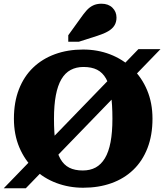

<svg xmlns="http://www.w3.org/2000/svg" viewBox="-36 -995 885 1035"><path d="M414 -634Q375 -634 345 -618Q315 -602 295 -568Q275 -534 265 -481Q255 -428 255 -355Q255 -277 263 -224Q271 -171 289.5 -138.5Q308 -106 337.5 -91Q367 -76 410 -76Q450 -76 479.5 -92Q509 -108 529.5 -142Q550 -176 560 -229Q570 -282 570 -355Q570 -433 562 -486Q554 -539 535.5 -571.5Q517 -604 487.5 -619Q458 -634 414 -634ZM412 17Q336 17 268 -8.5Q200 -34 148.5 -83Q97 -132 68 -201Q39 -270 39 -355Q39 -444 66 -513.5Q93 -583 142.5 -630.5Q192 -678 260.5 -703Q329 -728 412 -728Q490 -728 557.5 -702Q625 -676 676.5 -627Q728 -578 757 -509Q786 -440 786 -355Q786 -266 759 -196.5Q732 -127 682.5 -79.5Q633 -32 564.5 -7.5Q496 17 412 17ZM-16 20 710 -730H829L103 20ZM399 -898 332 -805V-770H389L489 -802Q524 -813 547 -826.5Q570 -840 581 -858Q592 -876 592 -900Q592 -932 570 -953.5Q548 -975 511 -975Q485 -975 465.5 -965.5Q446 -956 430.5 -938.5Q415 -921 399 -898Z"/></svg>

Font: Roboto Serif 20pt ExtraBold
Style: Regular
Weight: 800
Version: Version 1.008